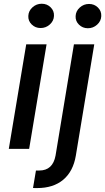

<svg xmlns="http://www.w3.org/2000/svg" viewBox="-20 -777 549 1002"><path d="M365.8 -545.5H471.9L375.7 35.5Q361.9 117.5 310 161Q258.2 204.5 173.7 204.5Q159.8 204.5 152.3 204.2L167.6 112.9H184.7Q255.7 112.9 269.9 34.8ZM25.9 0 116.8 -545.5H223L132.1 0ZM438.6 -629.6Q411.2 -629.6 392.2 -648.3Q373.2 -666.9 374.6 -692.8Q375.7 -719.1 396.3 -737.7Q416.9 -756.4 444.6 -756.4Q472.3 -756.4 491.1 -737.7Q509.9 -719.1 508.5 -692.8Q507.5 -666.9 486.9 -648.3Q466.3 -629.6 438.6 -629.6ZM191.8 -630.7Q164.4 -630.7 145.4 -649.3Q126.4 -668 127.8 -693.9Q128.9 -720.2 149.5 -738.8Q170.1 -757.5 197.8 -757.5Q225.5 -757.5 244.3 -738.8Q263.1 -720.2 261.7 -693.9Q260.7 -668 240.1 -649.3Q219.5 -630.7 191.8 -630.7Z"/></svg>

Font: Karasuma Gothic
Style: Medium Italic
Weight: 500
Italic angle: 9.39998°
Designer: Rasmus Andersson / Ryoko Nishizuka
Foundry: Genbu
Version: Version 1.00